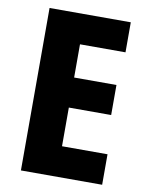

<svg xmlns="http://www.w3.org/2000/svg" viewBox="-82 -772 632 831"><g transform="rotate(10 234.5 -357.0)"><path d="M425 0V-134H225V-304H411V-436H225V-582H425V-714H68V0Z"/></g></svg>

Font: Noto Sans Lao Looped Condensed ExtraBold
Style: Regular
Weight: 800
Width: 3
Designer: Mark Frömberg, Ben Mitchell
Foundry: The Fontpad Ltd
Version: Version 1.002